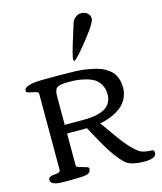

<svg xmlns="http://www.w3.org/2000/svg" viewBox="-147 -1149 1063 1263"><g transform="rotate(-15 384.0 -517.5)"><path d="M523.4 -884.8Q430.2 -764.2 404.3 -751L397.5 -757.8V-760.3Q397.5 -782.7 428.5 -883.1Q459.5 -983.4 464.6 -998.3Q469.7 -1013.2 486.6 -1028.1Q503.4 -1043 526.6 -1043Q549.8 -1043 567.9 -1029.3Q585.9 -1015.6 585.9 -990.7Q585.9 -965.8 523.4 -884.8ZM577.6 -352.1Q528.8 -323.2 461.4 -310.1L486.8 -274.9Q497.1 -260.7 514.2 -236.3Q531.2 -211.9 541.3 -198Q551.3 -184.1 566.9 -163.8Q582.5 -143.6 594.7 -129.9Q623.5 -96.7 654.1 -73.5Q684.6 -50.3 751.5 -50.3Q759.8 -42 759.8 -30.8Q759.8 7.8 678.5 7.8Q597.2 7.8 556.6 -19.5H557.1Q493.2 -72.3 409.2 -228L368.7 -302.2H233.4V-84Q233.4 -75.2 253.9 -68.8Q274.4 -62.5 294.9 -56.9Q315.4 -51.3 315.4 -43.9Q315.4 -27.8 307.6 -18.3Q299.8 -8.8 279.3 -4.9Q252.9 -0.5 212.6 -0.5Q172.4 -0.5 158.2 -0.2Q144 0 129.4 -0.2Q114.7 -0.5 101.8 -1.2Q88.9 -2 77.9 -4.6Q66.9 -7.3 58.6 -11.7Q42 -20 42 -35.6Q42 -51.3 54.7 -56.9Q67.4 -62.5 83 -63Q124 -64.5 124 -84V-602.5Q124 -614.3 103.5 -619.1Q83 -624 62.5 -628.2Q42 -632.3 42 -642.3Q42 -652.3 48.6 -659.9Q55.2 -667.5 68.4 -672.1Q81.5 -676.8 95.2 -679.7Q108.9 -682.6 129.4 -683.6Q158.2 -685.5 199.2 -685.5H283.7Q408.7 -685.5 451.7 -679Q494.6 -672.4 522.9 -665.5Q551.3 -658.7 571.3 -649.4Q591.3 -640.1 610.6 -626.2Q629.9 -612.3 641.6 -594.7Q653.3 -577.1 660.4 -553.7Q667.5 -530.3 667.5 -498.8Q667.5 -467.3 655.5 -438Q643.6 -408.7 624.3 -388.4Q605 -368.2 577.6 -352.1ZM557.6 -482.9Q557.6 -517.1 544.2 -543.9Q530.8 -570.8 509.3 -586.4Q487.8 -602.1 455.6 -611.3Q401.9 -627.4 336.2 -627.4Q270.5 -627.4 252 -614.3Q233.4 -601.1 233.4 -558.1V-361.3H365.2Q557.6 -361.3 557.6 -482.9Z"/></g></svg>

Font: Corben
Style: Regular
Weight: 400
Designer: vernon adams
Foundry: vernon adams
Version: Version 1.101